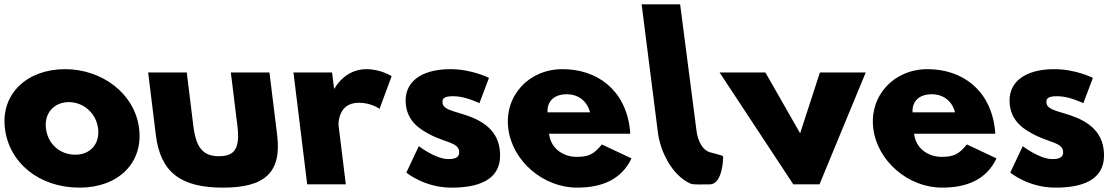

<svg xmlns="http://www.w3.org/2000/svg" viewBox="-31 -845 5126 880"><path d="M-8.4 -256C11 -98 148.8 15 333.8 15C510.8 15 626 -98 606.6 -256C586.9 -416 437.2 -528 267.2 -528C94.2 -528 -28.1 -416 -8.4 -256ZM179.6 -256C170.8 -327 217.7 -377 284.7 -377C350.7 -377 409.8 -327 418.6 -256C427.2 -186 383.3 -136 314.3 -136C242.3 -136 188.2 -186 179.6 -256Z M825 -513H648L683.3 -226C704.4 -54 798.8 15 990.8 15C1182.8 15 1260.4 -54 1239.3 -226L1204 -513H1027L1057 -269C1069.4 -168 1047.2 -129 973.2 -129C899.2 -129 867.4 -168 855 -269Z M1377 0H1554L1520.8 -270C1519.3 -283 1521.1 -374 1613.1 -374C1672.1 -374 1708.5 -346 1708.5 -346L1764.1 -496C1764.1 -496 1714.2 -528 1648.2 -528C1547.2 -528 1502.1 -439 1502.1 -439H1500.1L1491 -513H1314Z M2033.2 -528C1898.2 -528 1816.5 -468 1829.4 -363C1838.9 -286 1895.3 -250 1950.6 -223C2012.3 -193 2068.7 -190 2073.2 -153C2077.4 -119 2047.8 -116 2022.8 -116C1965.8 -116 1888.5 -175 1888.5 -175L1831.4 -54C1831.4 -54 1913.8 15 2037.8 15C2142.8 15 2277.9 -9 2259.4 -160C2246.5 -265 2153.8 -303 2083.2 -324C2037.5 -338 2000.5 -346 1997.2 -373C1994.3 -397 2009.4 -404 2048.4 -404C2102.4 -404 2166.3 -372 2166.3 -372L2210.1 -488C2210.1 -488 2132.2 -528 2033.2 -528Z M2857.5 -232C2857.8 -238 2856.4 -249 2855.6 -256C2833.5 -436 2703.2 -528 2547.2 -528C2392.2 -528 2280.1 -406 2298.6 -256C2316.9 -107 2458.8 15 2613.8 15C2727.8 15 2817.3 -22 2863.4 -119L2727.5 -183C2690.2 -137 2666.5 -126 2609.5 -126C2564.5 -126 2495.2 -153 2485.5 -232ZM2478.5 -330C2475.7 -377 2505.3 -413 2566.3 -413C2618.3 -413 2658.9 -384 2673.5 -330Z M2909.8 -825 2984.1 -240C2994.1 -154.6 3047.1 -41.6 3134.7 -3C3146.7 2.3 3190.1 0 3222.2 0C3279.9 -0.3 3283 -115 3283 -115C3283.5 -134 3290.9 -128 3231.2 -145C3172.7 -154.7 3162.1 -240 3162.1 -240L3086.3 -825Z M3477 -513H3267L3605 0H3725L3937 -513H3727L3636.3 -234Z M4530.5 -232C4530.8 -238 4529.4 -249 4528.6 -256C4506.5 -436 4376.2 -528 4220.2 -528C4065.2 -528 3953.1 -406 3971.6 -256C3989.9 -107 4131.8 15 4286.8 15C4400.8 15 4490.3 -22 4536.4 -119L4400.5 -183C4363.2 -137 4339.5 -126 4282.5 -126C4237.5 -126 4168.2 -153 4158.5 -232ZM4151.5 -330C4148.7 -377 4178.3 -413 4239.3 -413C4291.3 -413 4331.9 -384 4346.5 -330Z M4801.2 -528C4666.2 -528 4584.5 -468 4597.4 -363C4606.9 -286 4663.3 -250 4718.6 -223C4780.3 -193 4836.7 -190 4841.2 -153C4845.4 -119 4815.8 -116 4790.8 -116C4733.8 -116 4656.5 -175 4656.5 -175L4599.4 -54C4599.4 -54 4681.8 15 4805.8 15C4910.8 15 5045.9 -9 5027.4 -160C5014.5 -265 4921.8 -303 4851.2 -324C4805.5 -338 4768.5 -346 4765.2 -373C4762.3 -397 4777.4 -404 4816.4 -404C4870.4 -404 4934.3 -372 4934.3 -372L4978.1 -488C4978.1 -488 4900.2 -528 4801.2 -528Z"/></svg>

Font: Hussar
Style: BdOpOblOne
Weight: 700
Foundry: Cannot Into Space Fonts
Version: Version 2.00